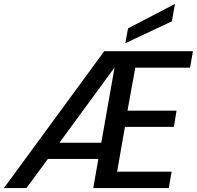

<svg xmlns="http://www.w3.org/2000/svg" viewBox="-42 -962 1007 982"><path d="M-22 0 491 -700H945L930 -616H650L610 -396H861L847 -313H597L557 -84H836L821 0H435L461 -149H203L93 0ZM262 -232H476L544 -617ZM599 -741 613 -817 853 -942 837 -853Z"/></svg>

Font: Rethink Sans Medium
Style: Italic
Weight: 500
Italic angle: -10°
Designer: The Rethink Sans project authors (Hans Thiessen). DM Sans designed by Colophon Foundry.
Foundry: Rethink Communications LLC
Version: Version 1.001